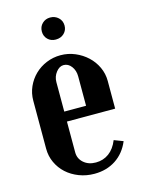

<svg xmlns="http://www.w3.org/2000/svg" viewBox="-106 -730 587 800"><g transform="rotate(-15 188.0 -329.5)"><path d="M33 -351Q33 -383 45.5 -411Q58 -439 79.5 -460Q101 -481 130 -493Q159 -505 191 -505Q224 -505 253.5 -492.5Q283 -480 305.5 -459Q328 -438 341 -410Q354 -382 354 -351V-231H146V-98Q146 -71 166.5 -53Q187 -35 219 -35Q251 -35 275.5 -53Q300 -71 314 -106L353 -91Q333 -43 293.5 -17Q254 9 201 9Q166 9 135 -3Q104 -15 81.5 -35.5Q59 -56 46 -84Q33 -112 33 -144ZM240 -274V-401Q240 -426 226.5 -444Q213 -462 193 -462Q175 -462 160.5 -443.5Q146 -425 146 -401V-274ZM142 -620Q142 -641 156 -654.5Q170 -668 190 -668Q211 -668 225.5 -654.5Q240 -641 240 -620Q240 -600 226 -586.5Q212 -573 190 -573Q169 -573 155.5 -586.5Q142 -600 142 -620Z"/></g></svg>

Font: Moniqa ExtBd Paragraph
Style: Regular
Weight: 800
Designer: Rajesh Rajput
Foundry: Rajesh Rajput
Version: Version 1.000